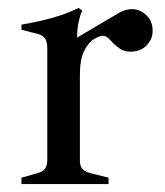

<svg xmlns="http://www.w3.org/2000/svg" viewBox="-20 -463 414 483"><path d="M34 0V-16L73 -27Q88 -31 93.5 -39Q99 -47 99 -61V-338Q99 -358 93.5 -366Q88 -374 74 -378L34 -388V-401Q62 -406 86 -411.5Q110 -417 132.5 -424.5Q155 -432 178 -443L187 -436Q181 -424 177.5 -406Q174 -388 174 -371V-361L181 -344V-59Q181 -46 187 -38.5Q193 -31 209 -27L253 -16V0ZM181 -275 163 -362 280 -431Q289 -436 297 -438Q305 -440 312 -440Q332 -440 348 -425Q364 -410 364 -385Q364 -365 349 -349Q334 -333 308 -333Q293 -333 282.5 -340Q272 -347 264 -355Q259 -361 252.5 -367Q246 -373 238 -373Q231 -373 217 -365Q203 -357 192 -335.5Q181 -314 181 -275Z"/></svg>

Font: Ibarra Real Nova Medium
Style: Regular
Weight: 500
Designer: Jose Maria Ribagorda & Octavio Pardo
Foundry: Jose Maria Ribagorda
Version: Version 2.000